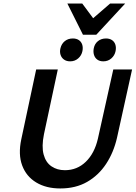

<svg xmlns="http://www.w3.org/2000/svg" viewBox="-20 -1050 765 1083"><path d="M320 13Q240 13 184 -21Q128 -55 105 -117Q82 -179 100 -264L184 -658H306L228 -293Q214 -224 226 -179Q238 -134 270 -112Q302 -90 346 -90Q415 -90 464 -137.5Q513 -185 532 -267L619 -658H725L640 -273Q621 -190 578.5 -125.5Q536 -61 471.5 -24Q407 13 320 13ZM376 -704Q355 -704 341 -714Q327 -724 321.5 -741Q316 -758 321 -778Q327 -803 345.5 -818Q364 -833 391 -833Q411 -833 424.5 -824Q438 -815 443.5 -799Q449 -783 445 -762Q440 -737 421 -720.5Q402 -704 376 -704ZM563 -704Q542 -704 528.5 -714Q515 -724 510 -741Q505 -758 509 -778Q514 -803 532.5 -818Q551 -833 578 -833Q598 -833 611.5 -824Q625 -815 630.5 -799Q636 -783 632 -762Q627 -737 608 -720.5Q589 -704 563 -704ZM448 -854 482 -927 601 -1030H686L523 -854ZM448 -854 360 -1030H444L519 -929L523 -854Z"/></svg>

Font: Ysabeau Office
Style: Bold Italic
Weight: 700
Italic angle: -12°
Designer: Christian Thalmann (Catharsis Fonts)
Version: Version 2.001;gftools[0.9.30]; featfreeze: tnum,lnum,ss02